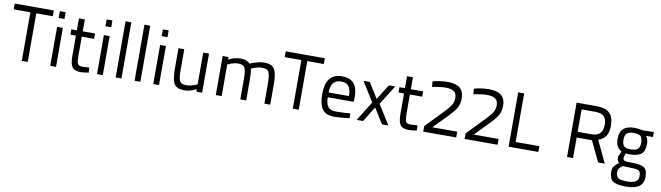

<svg xmlns="http://www.w3.org/2000/svg" viewBox="-48 -1450 8333 2421"><g transform="rotate(10 4119.0 -239.5)"><path d="M-4 -622V-696H496V-622H285V0H209V-622Z M573 0V-500H647V0ZM573 -613V-700H647V-613Z M1059 -432H901V-199Q901 -113 913 -86.5Q925 -60 973 -60L1062 -65L1066 0Q1000 11 965 11Q886 11 856 -27.5Q826 -66 826 -172V-432H755V-500H826V-653H901V-500H1059Z M1172 0V-500H1246V0ZM1172 -613V-700H1246V-613Z M1411 0V-718H1485V0Z M1653 0V-718H1727V0Z M1892 0V-500H1966V0ZM1892 -613V-700H1966V-613Z M2444 -500H2518V0H2444V-32Q2366 10 2296 10Q2194 10 2160.5 -43Q2127 -96 2127 -239V-500H2201V-240Q2201 -131 2220 -94Q2239 -57 2307 -57Q2336 -57 2370.5 -66.5Q2405 -76 2425 -85L2444 -94Z M2768 0H2693V-500H2768V-466Q2828 -502 2893 -506Q2928 -510 2948 -507Q3010 -501 3040 -465Q3159 -510 3221 -510Q3321 -510 3355.5 -456Q3390 -402 3390 -260V0H3315V-237Q3315 -359 3296.5 -400Q3278 -441 3210 -441Q3144 -441 3070 -404Q3082 -369 3082 -260V0H3007V-258Q3007 -366 2987.5 -403.5Q2968 -441 2902 -441Q2872 -441 2838.5 -431.5Q2805 -422 2786 -413L2768 -404Z M3466 -622V-696H3966V-622H3755V0H3679V-622Z M4220 -58Q4253 -58 4299 -60.5Q4345 -63 4374 -65L4403 -67L4405 -6Q4292 10 4211 10Q4102 10 4057 -52.5Q4012 -115 4012 -247Q4012 -510 4222 -510Q4323 -510 4373 -453.5Q4423 -397 4423 -276L4419 -218H4088Q4089 -136 4118.5 -97Q4148 -58 4220 -58ZM4088 -279H4348Q4348 -368 4318 -405.5Q4288 -443 4222 -443Q4088 -443 4088 -279Z M4496 -500H4577L4699 -304L4821 -500H4903L4746 -250L4903 0H4821L4699 -195L4578 0H4496L4652 -250Z M5260 -432H5102V-199Q5102 -113 5114 -86.5Q5126 -60 5174 -60L5263 -65L5267 0Q5201 11 5166 11Q5087 11 5057 -27.5Q5027 -66 5027 -172V-432H4956V-500H5027V-653H5102V-500H5260Z M5771 0H5349V-71L5540 -269Q5578 -308 5596 -328Q5614 -348 5635.5 -377Q5657 -406 5665.5 -431.5Q5674 -457 5674 -486Q5674 -545 5639 -570.5Q5604 -596 5530 -596Q5498 -596 5455.5 -590.5Q5413 -585 5386 -580L5360 -574L5354 -645Q5452 -671 5545 -671Q5651 -671 5702.5 -628.5Q5754 -586 5754 -494Q5754 -424 5724 -372.5Q5694 -321 5620 -246L5452 -74H5771Z M6301 0H5879V-71L6070 -269Q6108 -308 6126 -328Q6144 -348 6165.5 -377Q6187 -406 6195.5 -431.5Q6204 -457 6204 -486Q6204 -545 6169 -570.5Q6134 -596 6060 -596Q6028 -596 5985.5 -590.5Q5943 -585 5916 -580L5890 -574L5884 -645Q5982 -671 6075 -671Q6181 -671 6232.5 -628.5Q6284 -586 6284 -494Q6284 -424 6254 -372.5Q6224 -321 6150 -246L5982 -74H6301Z M6823 0H6442V-696H6519V-74H6823Z M7588 0 7463 -263H7267V0H7190V-696H7446Q7559 -696 7613 -645.5Q7667 -595 7667 -484Q7667 -322 7540 -283L7673 0ZM7588 -484Q7588 -556 7553.5 -589.5Q7519 -623 7446 -623H7267V-336H7447Q7588 -336 7588 -484Z M7986 239Q7866 239 7818.5 206Q7771 173 7771 84Q7771 43 7789 17.5Q7807 -8 7850 -40Q7823 -58 7823 -109Q7823 -117 7831.5 -137Q7840 -157 7848 -172L7856 -188Q7778 -224 7778 -339Q7778 -510 7964 -510Q7986 -510 8012 -507Q8038 -504 8053 -500L8068 -497L8214 -500V-436H8124Q8155 -403 8155 -339Q8155 -244 8109 -207Q8063 -170 7961 -170Q7934 -170 7912 -174Q7894 -130 7894 -117Q7894 -86 7913 -78.5Q7932 -71 8015 -71Q8125 -71 8167 -41Q8209 -11 8209 76Q8209 239 7986 239ZM8010 -5 7901 -10Q7869 14 7857 32Q7845 50 7845 78Q7845 131 7874.5 151.5Q7904 172 7987 172Q8063 172 8098 150Q8133 128 8133 79Q8133 25 8107.5 10Q8082 -5 8010 -5ZM7961 -234Q8025 -234 8052.5 -257.5Q8080 -281 8080 -339Q8080 -402 8054.5 -423.5Q8029 -445 7963 -445Q7906 -445 7879.5 -421Q7853 -397 7853 -339Q7853 -283 7876.5 -258.5Q7900 -234 7961 -234Z"/></g></svg>

Font: TitilliumText22L Rg
Style: Regular
Weight: 400
Designer: Campivisivi
Foundry: Campivisivi
Version: 1.000